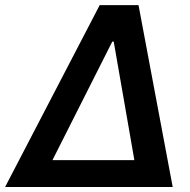

<svg xmlns="http://www.w3.org/2000/svg" viewBox="-57 -748 759 768"><path d="M-36.6 0 341.8 -727.5H497.1L633.8 0ZM152.8 -107.4H480.5L397.9 -581.5H392.1Z"/></svg>

Font: Inter Display SemiBold
Style: Italic
Weight: 600
Italic angle: -9.39999°
Designer: Rasmus Andersson
Foundry: rsms
Version: Version 4.000;git-a52131595